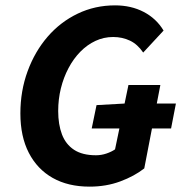

<svg xmlns="http://www.w3.org/2000/svg" viewBox="-20 -684 691 716"><path d="M314 12Q234 12 176.5 -20.5Q119 -53 87.5 -114Q56 -175 56 -261Q56 -345 83 -418.5Q110 -492 157.5 -547Q205 -602 269.5 -633Q334 -664 409 -664Q469 -664 516 -639.5Q563 -615 590 -570L514 -488Q493 -519 464.5 -532.5Q436 -546 402 -546Q367 -546 336 -531.5Q305 -517 279.5 -491Q254 -465 235.5 -430Q217 -395 207 -354.5Q197 -314 197 -270Q197 -220 211 -183Q225 -146 256 -125.5Q287 -105 338 -105Q358 -105 377 -111.5Q396 -118 409 -127L459 -367H578L518 -56Q481 -27 428.5 -7.5Q376 12 314 12ZM322 -205 340 -292 447 -298H636L618 -205Z"/></svg>

Font: Source Sans 3
Style: Bold Italic
Weight: 700
Italic angle: -11°
Designer: Paul D. Hunt
Foundry: Adobe
Version: Version 3.052;hotconv 1.1.0;makeotfexe 2.6.0